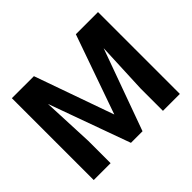

<svg xmlns="http://www.w3.org/2000/svg" viewBox="-151 -945 1179 1179"><g transform="rotate(-45 438.0 -355.5)"><path d="M254.9 -710.9 437.5 -195.3 619.1 -710.9H811.5V0H664.6V-194.3L679.2 -529.8L487.3 0H386.7L195.3 -529.3L210 -194.3V0H63.5V-710.9Z"/></g></svg>

Font: Vazir UI
Style: Bold-UI
Weight: 700
Designer: Saber Rastikerdar
Foundry: Saber Rastikerdar
Version: Version 30.1.0